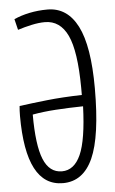

<svg xmlns="http://www.w3.org/2000/svg" viewBox="-52 -747 477 793"><g transform="rotate(-5 186.0 -350.0)"><path d="M47 -637 36 -682Q64 -695 100 -702.5Q136 -710 175 -710Q257 -710 299.5 -627Q342 -544 342 -369Q342 -170 301.5 -80Q261 10 177 10Q24 10 24 -282Q24 -293 24.5 -303.5Q25 -314 26 -323Q77 -330 141 -337Q205 -344 286 -346Q286 -353 286 -360.5Q286 -368 286 -376Q285 -528 254 -593.5Q223 -659 160 -659Q135 -659 105 -652.5Q75 -646 47 -637ZM287 -299Q227 -298 173.5 -294.5Q120 -291 77 -283Q77 -156 101 -97.5Q125 -39 177 -39Q228 -39 255 -99.5Q282 -160 287 -299Z"/></g></svg>

Font: Georama Condensed Light
Style: Regular
Weight: 300
Width: 3
Designer: Jean-Baptiste Levee
Foundry: Production Type
Version: Version 1.000